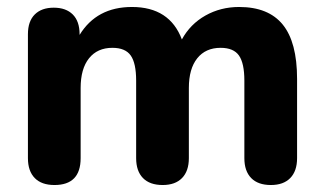

<svg xmlns="http://www.w3.org/2000/svg" viewBox="-20 -521 929 550"><path d="M136 9Q99 9 79.5 -11Q60 -31 60 -68V-423Q60 -460 79.5 -479.5Q99 -499 134 -499Q169 -499 188.5 -479.5Q208 -460 208 -423V-421Q257 -501 358 -501Q466 -501 501 -408Q525 -452 568.5 -476.5Q612 -501 665 -501Q749 -501 790 -450.5Q831 -400 831 -295V-68Q831 -31 811.5 -11Q792 9 756 9Q719 9 699.5 -11Q680 -31 680 -68V-290Q680 -340 664.5 -362Q649 -384 612 -384Q569 -384 545 -354Q521 -324 521 -269V-68Q521 -31 501.5 -11Q482 9 446 9Q409 9 389.5 -11Q370 -31 370 -68V-290Q370 -340 354.5 -362Q339 -384 302 -384Q259 -384 235 -354Q211 -324 211 -269V-68Q211 9 136 9Z"/></svg>

Font: Nunito ExtraBold
Style: Regular
Weight: 800
Designer: Vernon Adams
Foundry: Vernon Adams
Version: Version 3.602